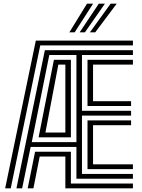

<svg xmlns="http://www.w3.org/2000/svg" viewBox="-20 -1020 768 1040"><path d="M8 0 174 -800H700V-774H198L38.2 0ZM69 0 223 -748H700V-722H424V-420H690V-394H424V-78H700V-52H394V-224H146L100 0ZM130 0 170 -198H364V-26H700V0H334V-172H195L161 0ZM152 -250H394V-722H247ZM189 -276 272 -696H364V-276ZM226 -302H334V-670H296ZM454 -446V-696H700V-670H484V-472H690V-446ZM454 -104V-368H690V-342H484V-130H700V-104ZM355.8 -845 451.2 -1000H484.2L384.5 -845ZM467 -845 579.2 -1000H612.2L495.8 -845ZM411.5 -845 515.2 -1000H548.2L440 -845Z"/></svg>

Font: Big Shoulders Inline Text Thin Black
Style: Regular
Weight: 900
Version: Version 2.002